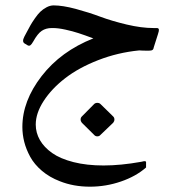

<svg xmlns="http://www.w3.org/2000/svg" viewBox="-20 -370 668 708"><path d="M281.7 59.6 327.1 13.7Q331.5 9.3 338.9 9.3Q346.2 9.3 350.6 13.7L397.5 59.6Q401.9 64 401.9 70.6Q401.9 77.1 397.5 82.5L350.6 127.4Q346.2 132.8 338.9 132.8Q331.5 132.8 327.1 127.4L281.7 82.5Q277.3 77.1 277.3 70.6Q277.3 64 281.7 59.6ZM62.5 98.1Q62.5 2.4 133.5 -89.4Q204.6 -181.2 324.2 -228.5Q290 -241.2 269 -248Q248 -254.9 221.4 -260.7Q194.8 -266.6 174.8 -266.6H170.9Q149.4 -266.6 134 -256.3Q118.7 -246.1 102.5 -216.8Q96.7 -206.5 92 -203.1Q87.4 -199.7 81.5 -203.1L71.8 -209Q59.6 -215.3 69.8 -234.9Q71.3 -237.8 79.1 -252.4Q86.9 -267.1 92.5 -277.1Q98.1 -287.1 108.6 -302.2Q119.1 -317.4 128.7 -326.7Q138.2 -335.9 151.4 -343Q164.6 -350.1 177.7 -350.1Q210.9 -350.1 259.3 -337.2Q307.6 -324.2 350.1 -308.3Q392.6 -292.5 447.3 -279.5Q502 -266.6 545.9 -266.6H558.1Q562 -266.6 564 -264.9Q565.9 -263.2 565.9 -260Q565.9 -256.8 565.4 -254.6Q564.9 -252.4 563.7 -248.5Q562.5 -244.6 562.5 -244.1L547.4 -196.8Q546.4 -189 542.5 -186Q538.6 -183.1 528.3 -183.1Q505.9 -183.1 493.2 -184.1Q414.1 -176.3 342 -148.2Q270 -120.1 220.2 -81.5Q170.4 -43 141.1 2.2Q111.8 47.4 111.8 89.4Q111.8 119.6 127.2 146.5Q142.6 173.3 172.4 194.3Q202.1 215.3 251 227.8Q299.8 240.2 361.8 240.2Q424.8 240.2 501 226.6Q502.4 226.6 505.6 225.6Q508.8 224.6 510.7 224.4Q512.7 224.1 514.9 224.4Q517.1 224.6 518.1 226.3Q519 228 518.6 231.4V247.6Q481.4 280.3 426 299.3Q370.6 318.4 311.5 318.4Q251 318.4 200.7 298.3Q162.6 283.7 134.5 259.8Q106.4 235.8 91.3 208Q76.2 180.2 69.3 152.8Q62.5 125.5 62.5 98.1Z"/></svg>

Font: Nika
Style: Regular
Weight: 400
Designer: Mohammad Saleh Souzanchi
Foundry: http://font-store.ir
Version: Version:1.0.0;RFB:1.2.5;Building:2016-05-25 11:08:22.297533